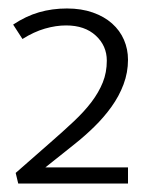

<svg xmlns="http://www.w3.org/2000/svg" viewBox="-20 -878 352 453"><path d="M136 -818Q112 -818 86 -810.5Q60 -803 33 -786L11 -820Q41 -840 72 -849Q103 -858 138 -858Q172 -858 199 -848.5Q226 -839 244.5 -822.5Q263 -806 272.5 -784Q282 -762 282 -737Q282 -707 271.5 -679Q261 -651 243 -626Q225 -601 202.5 -579Q180 -557 156 -538L87 -483H282V-445H23L17 -470L98 -541Q129 -568 154 -591.5Q179 -615 196 -637.5Q213 -660 222.5 -683.5Q232 -707 232 -735Q232 -770 206 -794Q180 -818 136 -818Z"/></svg>

Font: Mukta Mahee ExtraLight
Style: Regular
Weight: 275
Designer: Shuchita Grover, Noopur Datye, Girish Dalvi, Yashodeep Gholap
Foundry: Ek Type
Version: Version 2.538;PS 1.000;hotconv 16.6.51;makeotf.lib2.5.65220;